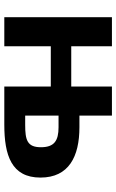

<svg xmlns="http://www.w3.org/2000/svg" viewBox="156 -696 540 892"><g transform="rotate(90 426.0 -250.0)"><path d="M571 -252C634 -252 664 -232 664 -170C664 -106 630 -97 560 -97H517V-252ZM559 0C701 0 805 -33 805 -168C805 -300 707 -349 571 -349H517V-500H382V-311H195V-500H60V0H195V-216H382V0Z"/></g></svg>

Font: Perun
Style: Bold
Weight: 700
Foundry: Copyright (c) Stefan Peev, Context Ltd, 2016
Version: Version 1.089